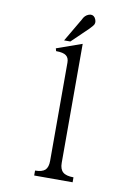

<svg xmlns="http://www.w3.org/2000/svg" viewBox="-93 -910 687 971"><g transform="rotate(10 250.0 -424.5)"><path d="M152.3 1H349.6V-24.4Q311.5 -24.4 294.9 -39.1Q278.3 -53.7 278.3 -85.9V-697.3L148.4 -651.4L152.3 -637.7Q189.5 -637.7 204.1 -626Q218.8 -615.2 218.8 -590.8V-85.9Q218.8 -53.7 204.1 -39.1Q188.5 -24.4 152.3 -24.4ZM182.6 -698.2H214.8L297.9 -778.3Q316.4 -796.9 320.3 -805.7Q326.2 -820.3 314.5 -838.9Q302.7 -854.5 283.2 -847.7Q262.7 -840.8 252 -816.4Z"/></g></svg>

Font: BatangChe
Style: Regular
Weight: 400
Monospace: yes
Version: Version 2.21